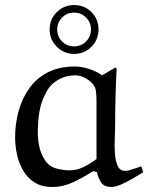

<svg xmlns="http://www.w3.org/2000/svg" viewBox="-20 -730 588 762"><path d="M278 -466Q302 -466 331.5 -457Q361 -448 385 -431L438 -462L443 -457Q437 -348 437 -239Q437 -216 435.5 -184Q434 -152 436 -122Q438 -92 447 -72Q456 -52 476 -52Q487 -52 506 -58Q525 -64 541 -70L548 -46Q528 -34 505 -20.5Q482 -7 460 2.5Q438 12 422 12Q394 12 382 -5Q370 -22 365 -47L350 -51Q313 -27 272 -7.5Q231 12 187 12Q145 12 117 -6Q89 -24 72 -53Q55 -82 47.5 -116.5Q40 -151 40 -185Q40 -238 53.5 -288Q67 -338 95.5 -378.5Q124 -419 169 -442.5Q214 -466 278 -466ZM257 -54Q286 -54 313.5 -68Q341 -82 363 -99V-329Q363 -349 361 -367Q359 -385 347 -398Q334 -412 316 -421.5Q298 -431 279 -431Q224 -431 184 -393Q167 -377 149.5 -334Q132 -291 130 -215Q129 -184 135 -152.5Q141 -121 158 -95Q174 -70 201.5 -62Q229 -54 257 -54ZM177 -613Q177 -654 205.5 -682Q234 -710 274 -710Q315 -710 343 -682Q371 -654 371 -613Q371 -573 343 -544.5Q315 -516 274 -516Q234 -516 205.5 -544.5Q177 -573 177 -613ZM207 -613Q207 -585 226.5 -565.5Q246 -546 274 -546Q302 -546 321.5 -565.5Q341 -585 341 -613Q341 -641 321.5 -660.5Q302 -680 274 -680Q246 -680 226.5 -660.5Q207 -641 207 -613Z"/></svg>

Font: Aref Ruqaa Ink
Style: Regular
Weight: 400
Designer: Abdullah Aref
Version: Version 1.005